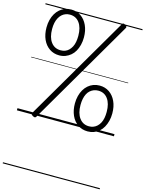

<svg xmlns="http://www.w3.org/2000/svg" viewBox="-205 -1132 1325 1749"><g transform="rotate(15 457.5 -257.5)"><path d="M242 -583Q189 -583 149 -610.5Q109 -638 87 -686.5Q65 -735 65 -799Q65 -838 73.5 -871Q82 -904 97.5 -930.5Q113 -957 135 -976Q157 -995 184 -1005Q211 -1015 242 -1015Q294 -1015 333.5 -988Q373 -961 395.5 -912Q418 -863 418 -799Q418 -761 409.5 -727.5Q401 -694 386 -667.5Q371 -641 349 -622.5Q327 -604 300 -593.5Q273 -583 242 -583ZM242 -631Q265 -631 284 -638Q303 -645 318 -659.5Q333 -674 344 -694.5Q355 -715 360 -741.5Q365 -768 365 -799Q365 -878 332 -922.5Q299 -967 242 -967Q219 -967 200 -959.5Q181 -952 166 -938Q151 -924 140 -903.5Q129 -883 123.5 -857Q118 -831 118 -799Q118 -720 151.5 -675.5Q185 -631 242 -631ZM186 11Q181 19 173.5 19.5Q166 20 154 13Q142 6 139.5 0Q137 -6 142 -15L721 -1006Q725 -1014 732.5 -1014.5Q740 -1015 752 -1008Q763 -1001 766 -994.5Q769 -988 764 -980ZM671 19Q618 19 578 -8.5Q538 -36 516 -85Q494 -134 494 -197Q494 -235 502.5 -268.5Q511 -302 526.5 -328.5Q542 -355 564 -374Q586 -393 613 -403Q640 -413 671 -413Q723 -413 762.5 -386Q802 -359 824.5 -310.5Q847 -262 847 -197Q847 -159 838.5 -126Q830 -93 815 -66Q800 -39 778 -20Q756 -1 729 9Q702 19 671 19ZM671 -29Q694 -29 713 -36.5Q732 -44 747 -58Q762 -72 773 -92.5Q784 -113 789 -139.5Q794 -166 794 -197Q794 -276 761 -320.5Q728 -365 671 -365Q648 -365 629 -357.5Q610 -350 594.5 -336.5Q579 -323 568.5 -302.5Q558 -282 552.5 -255.5Q547 -229 547 -197Q547 -119 580.5 -74Q614 -29 671 -29ZM0 490H915V500H0ZM0 -20H915V0H0ZM0 -505H915V-500H0ZM0 -1010H915V-1000H0Z"/></g></svg>

Font: Playwrite ES Deco Guides
Style: Regular
Weight: 400
Designer: Veronika Burian, José Scaglione
Foundry: TypeTogether
Version: Version 1.003